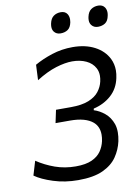

<svg xmlns="http://www.w3.org/2000/svg" viewBox="-100 -996 779 1072"><g transform="rotate(-10 289.0 -460.0)"><path d="M255.5 11Q180 11 114.8 -10Q49.5 -31 12.5 -57.5L36.5 -137.5Q83.5 -106 138.2 -86.5Q193 -67 255 -67Q312 -67 346.5 -82.8Q381 -98.5 398.8 -124.5Q416.5 -150.5 423 -180.5Q427 -199.5 427 -216.5Q427 -262.5 396.5 -289Q354.5 -324.5 267.5 -324.5H185L200.5 -397.5H284.5Q347.5 -397.5 386.2 -413.2Q425 -429 444.8 -454.8Q464.5 -480.5 471 -509.5Q475 -527 475 -542Q475 -566.5 465 -585.5Q449 -616 414.8 -632Q380.5 -648 336 -648Q296 -648 243.8 -632Q191.5 -616 130.5 -577.5L134.5 -664.5Q178 -689.5 234 -707.8Q290 -726 352 -726Q424.5 -726 476.8 -698.5Q529 -671 553 -623Q568 -592 568 -556.5Q568 -536 563 -513.5Q551 -455.5 510 -418.5Q469 -381.5 409.5 -367.5L407.5 -358.5Q440 -348.5 468.8 -324.5Q497.5 -300.5 511.5 -261Q518.5 -240 518.5 -214Q518.5 -191 513 -164Q503 -118 475.8 -78Q448.5 -38 395.8 -13.5Q343 11 255.5 11ZM476 -830Q467 -841.5 467 -858.5Q467 -867 469 -876.5Q475 -905 492.2 -917.2Q509.5 -929.5 533 -929.5Q558 -929.5 570 -911.5Q578 -899 578 -882Q578 -874 576 -865Q570.5 -835.5 553.2 -824.2Q536 -813 512.5 -813Q489 -813 476 -830ZM300.5 -813Q276.5 -813 263.5 -830Q255 -841.5 255 -858Q255 -866.5 257 -876.5Q263 -905 280.2 -917.2Q297.5 -929.5 321 -929.5Q346 -929.5 357.5 -911.5Q365.5 -898.5 365.5 -881Q365.5 -873.5 364 -865Q358 -835.5 341 -824.2Q324 -813 300.5 -813Z"/></g></svg>

Font: Heraclito
Style: Italic
Weight: 400
Italic angle: -12°
Designer: Kostas Bartsokas (font) & Cristiano Sobral (main changes)
Foundry: Kostas Bartsokas (font) & Cristiano Sobral (main changes)
Version: Version 1.00;July 8, 2020;FontCreator 13.0.0.2655 64-bit